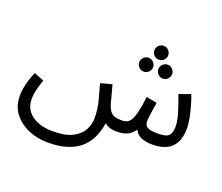

<svg xmlns="http://www.w3.org/2000/svg" viewBox="-139 -850 1487 1288"><g transform="rotate(20 604.5 -206.0)"><path d="M313 232Q237 232 173 204.5Q109 177 69.5 125.5Q30 74 30 1Q30 -35 40 -79Q50 -123 72 -176L144 -148Q128 -106 120 -71Q112 -36 112 -6Q112 45 139.5 80Q167 115 213.5 132.5Q260 150 316 150Q407 150 458.5 123.5Q510 97 531.5 56.5Q553 16 553 -26Q553 -92 538.5 -147.5Q524 -203 507 -262L588 -284Q604 -227 610.5 -201.5Q617 -176 621 -160Q632 -123 646.5 -105.5Q661 -88 680.5 -82.5Q700 -77 725 -77Q745 -77 760.5 -82Q776 -87 789.5 -106Q803 -125 813.5 -167Q824 -209 833 -282L909 -268Q906 -250 902 -224Q898 -198 894.5 -172.5Q891 -147 891 -130Q891 -116 897.5 -103.5Q904 -91 923.5 -84Q943 -77 982 -77Q1012 -77 1035 -81.5Q1058 -86 1070.5 -104.5Q1083 -123 1083 -163Q1083 -201 1065.5 -258.5Q1048 -316 1026 -373L1107 -403Q1120 -371 1131.5 -330Q1143 -289 1151 -249Q1159 -209 1159 -179Q1159 -111 1136 -70.5Q1113 -30 1072.5 -12.5Q1032 5 981 5Q926 5 894.5 -9.5Q863 -24 849 -55Q827 -23 797 -9Q767 5 720 5Q691 5 670 -2.5Q649 -10 635 -22Q628 24 610 69Q592 114 556 151Q520 188 460.5 210Q401 232 313 232ZM824 -545Q803 -545 788.5 -559.5Q774 -574 774 -594Q774 -614 788.5 -629Q803 -644 824 -644Q844 -644 858.5 -629Q873 -614 873 -594Q873 -574 858.5 -559.5Q844 -545 824 -545ZM756 -435Q735 -435 720.5 -449.5Q706 -464 706 -484Q706 -504 720.5 -519Q735 -534 756 -534Q776 -534 790.5 -519Q805 -504 805 -484Q805 -464 790.5 -449.5Q776 -435 756 -435ZM892 -435Q871 -435 856.5 -449.5Q842 -464 842 -484Q842 -504 856.5 -519Q871 -534 892 -534Q912 -534 926.5 -519Q941 -504 941 -484Q941 -464 926.5 -449.5Q912 -435 892 -435Z"/></g></svg>

Font: Noto IKEA Arabic
Style: Regular
Weight: 400
Designer: Monotype Design Team
Foundry: Monotype Imaging Inc.
Version: Version 1.200